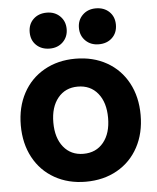

<svg xmlns="http://www.w3.org/2000/svg" viewBox="-56 -844 741 905"><g transform="rotate(-5 314.5 -391.0)"><path d="M31 -277Q31 -363 66.5 -429Q102 -495 166.5 -531.5Q231 -568 314 -568Q398 -568 462.5 -531.5Q527 -495 562.5 -429Q598 -363 598 -277Q598 -191 562.5 -125Q527 -59 462.5 -22.5Q398 14 314 14Q231 14 166.5 -22.5Q102 -59 66.5 -125Q31 -191 31 -277ZM314 -118Q374 -118 409 -161Q444 -204 444 -277Q444 -350 409 -393Q374 -436 314 -436Q255 -436 220 -393Q185 -350 185 -277Q185 -204 220 -161Q255 -118 314 -118ZM111 -711Q111 -749 135.5 -772.5Q160 -796 199 -796Q237 -796 261.5 -772Q286 -748 286 -711Q286 -674 261.5 -650Q237 -626 199 -626Q160 -626 135.5 -649.5Q111 -673 111 -711ZM431 -796Q470 -796 494.5 -772.5Q519 -749 519 -711Q519 -673 494.5 -649.5Q470 -626 431 -626Q393 -626 368.5 -650Q344 -674 344 -711Q344 -748 368.5 -772Q393 -796 431 -796Z"/></g></svg>

Font: Application
Style: Bold
Weight: 700
Designer: Wei Huang
Foundry: Wei Huang
Version: Version 0.012